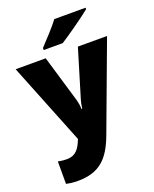

<svg xmlns="http://www.w3.org/2000/svg" viewBox="-180 -866 969 1206"><g transform="rotate(-20 304.5 -263.0)"><path d="M544 -756V-766H335C302 -721 240 -657 206 -620V-606H333C387 -640 497 -718 544 -756ZM-1 -553 217 -8 215 -3C196 45 172 88 109 88C86 88 64 85 50 82V232C69 236 93 240 128 240C273 240 340 170 391 35L610 -553H415L319 -235C315 -222 310 -202 307 -176H303C302 -197 298 -222 294 -236L200 -553Z"/></g></svg>

Font: Noto Sans Gurmukhi Black
Style: Regular
Weight: 900
Designer: Jelle Bosma - Monotype Design Team
Foundry: Monotype Imaging Inc.
Version: Version 2.004